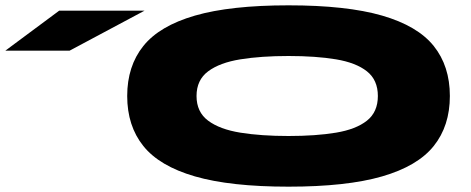

<svg xmlns="http://www.w3.org/2000/svg" viewBox="-20 -680 1767 720"><path d="M1062 20Q844 20 711 -18.5Q578 -57 517.5 -132.5Q457 -208 457 -320Q457 -432 517.5 -507.5Q578 -583 711 -621.5Q844 -660 1062 -660Q1280 -660 1413 -621.5Q1546 -583 1606.5 -507.5Q1667 -432 1667 -320Q1667 -208 1606.5 -132.5Q1546 -57 1413 -18.5Q1280 20 1062 20ZM1062 -170Q1165 -170 1240 -182.5Q1315 -195 1356 -227.5Q1397 -260 1397 -320Q1397 -380 1356 -412.5Q1315 -445 1240 -457.5Q1165 -470 1062 -470Q959 -470 881.5 -457.5Q804 -445 760.5 -412.5Q717 -380 717 -320Q717 -260 760.5 -227.5Q804 -195 881.5 -182.5Q959 -170 1062 -170ZM0 -490 202 -640H522L241 -490Z"/></svg>

Font: Syne ExtraBold
Style: Regular
Weight: 800
Designer: Lucas Descroix
Foundry: Bonjour Monde
Version: Version 2.200; ttfautohint (v1.8.4)